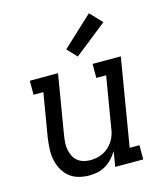

<svg xmlns="http://www.w3.org/2000/svg" viewBox="-116 -870 833 966"><g transform="rotate(-15 300.0 -386.5)"><path d="M230 8Q201 8 174 0.5Q147 -7 126.5 -24Q106 -41 93 -65Q80 -89 74.5 -116Q69 -143 70.5 -172Q72 -201 76 -230L114 -457H63V-530H210L158 -218Q155 -199 154 -181Q153 -163 156.5 -145.5Q160 -128 167.5 -112.5Q175 -97 188.5 -86Q202 -75 219 -70Q236 -65 255 -65Q272 -65 289 -68.5Q306 -72 322 -80Q338 -88 351.5 -100.5Q365 -113 374.5 -128Q384 -143 389.5 -159.5Q395 -176 397 -193L441 -457H390V-530H537L461 -74H512V0H366L379 -79Q367 -59 351 -42Q335 -25 315 -13Q295 -1 273 3.5Q251 8 230 8ZM328 -585 281 -635 438 -781 497 -719Z"/></g></svg>

Font: Iosevka Slab Extended Oblique
Style: Regular
Weight: 400
Width: 7
Italic angle: -9°
Monospace: yes
Designer: Belleve Invis
Foundry: Belleve Invis
Version: Version 11.1.0; ttfautohint (v1.8.3)